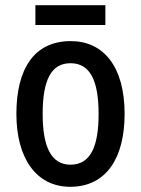

<svg xmlns="http://www.w3.org/2000/svg" viewBox="-20 -774 542 738"><path d="M385 -754H116V-678H385ZM459 -336C459 -518 378 -616 252 -616C113 -616 43 -512 43 -336C43 -168 118 -56 250 -56C390 -56 459 -169 459 -336ZM144 -336C144 -465 176 -531 251 -531C326 -531 359 -465 359 -336C359 -207 326 -141 251 -141C177 -141 144 -209 144 -336Z"/></svg>

Font: Noto Sans Malayalam UI Condensed Medium
Style: Regular
Weight: 500
Width: 3
Designer: Jelle Bosma - Monotype Design Team
Foundry: Monotype Imaging Inc.
Version: Version 2.104